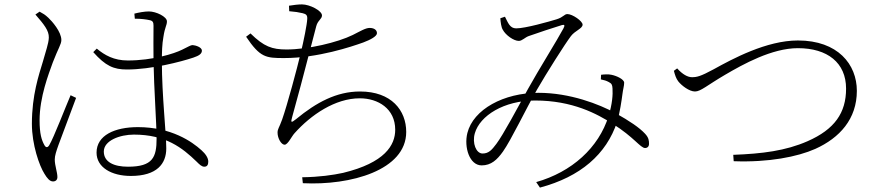

<svg xmlns="http://www.w3.org/2000/svg" viewBox="-20 -795 4020 873"><path d="M575 5C694 5 736 -51 736 -120C736 -190 716 -361 716 -515C716 -559 717 -594 723 -627C730 -674 739 -679 739 -698C739 -719 690 -743 657 -743C637 -743 610 -738 591 -733L593 -710C621 -710 645 -707 662 -703C675 -700 678 -693 678 -678C678 -645 677 -555 678 -516C680 -395 692 -230 692 -165C692 -80 675 -37 562 -37C498 -37 452 -58 452 -106C452 -156 525 -183 589 -183C733 -183 809 -123 874 -60C887 -47 897 -37 909 -37C922 -37 927 -46 927 -60C927 -77 915 -95 896 -112C853 -151 759 -217 607 -217C502 -217 419 -180 419 -101C419 -34 487 5 575 5ZM221 30C234 30 241 22 241 10C241 -12 229 -42 229 -70C229 -87 236 -108 246 -136C260 -173 307 -298 326 -350L301 -362C279 -311 224 -168 204 -135C196 -122 188 -124 182 -135C169 -158 160 -187 160 -248C160 -354 201 -458 220 -511C245 -576 259 -594 259 -613C259 -651 216 -699 200 -714C184 -729 178 -732 160 -742L141 -729C180 -684 203 -656 202 -624C201 -596 188 -563 175 -515C157 -455 125 -363 125 -232C125 -137 159 -41 182 -5C194 15 206 30 221 30ZM557 -479C668 -479 802 -514 859 -533C886 -542 898 -551 898 -565C898 -580 870 -589 856 -590C846 -590 838 -583 808 -569C772 -551 674 -520 561 -520C498 -520 456 -544 420 -574L404 -558C460 -495 497 -479 557 -479Z M1354 11 1357 38C1574 49 1827 -21 1827 -195C1827 -293 1760 -379 1617 -379C1510 -379 1418 -329 1327 -254C1301 -233 1302 -239 1309 -265C1328 -333 1367 -478 1386 -553C1401 -611 1410 -647 1418 -676C1425 -703 1444 -708 1444 -725C1444 -746 1389 -775 1353 -775C1334 -775 1314 -772 1294 -769L1295 -744C1320 -742 1340 -739 1356 -735C1372 -731 1378 -726 1377 -709C1376 -684 1361 -610 1347 -552C1331 -485 1286 -317 1263 -252C1249 -213 1242 -209 1242 -192C1242 -166 1259 -137 1274 -137C1289 -137 1306 -175 1319 -189C1394 -273 1504 -348 1616 -348C1699 -348 1777 -301 1777 -205C1777 -135 1730 -55 1540 -9C1494 1 1432 10 1354 11ZM1272 -531C1425 -531 1579 -583 1632 -602C1664 -614 1694 -630 1694 -644C1694 -660 1679 -668 1661 -668C1642 -668 1620 -654 1584 -636C1515 -602 1380 -570 1283 -570C1217 -570 1180 -583 1119 -643L1099 -628C1163 -533 1189 -531 1272 -531Z M2170 -43C2213 -43 2240 -68 2267 -106C2304 -158 2372 -301 2422 -388C2464 -461 2548 -594 2576 -631C2595 -656 2629 -665 2629 -683C2629 -699 2583 -731 2560 -731C2545 -731 2543 -717 2510 -707C2477 -697 2369 -666 2327 -666C2298 -666 2290 -692 2276 -719L2255 -712C2256 -695 2259 -671 2266 -660C2279 -635 2316 -609 2339 -609C2354 -609 2367 -625 2384 -631C2426 -646 2496 -669 2535 -681C2546 -684 2550 -681 2542 -666C2515 -615 2428 -476 2381 -391C2334 -306 2268 -182 2237 -141C2216 -113 2202 -97 2174 -97C2145 -97 2126 -144 2139 -189C2162 -269 2271 -338 2413 -338C2584 -338 2695 -277 2766 -232C2863 -171 2892 -122 2913 -122C2924 -122 2931 -129 2931 -141C2931 -155 2930 -169 2913 -187C2887 -215 2844 -244 2778 -281C2705 -321 2572 -373 2428 -373C2271 -373 2132 -298 2105 -190C2089 -125 2115 -43 2170 -43ZM2418 33 2435 58C2619 9 2737 -93 2786 -241C2798 -280 2807 -342 2810 -366C2813 -391 2818 -404 2818 -419C2818 -434 2785 -450 2760 -455C2746 -458 2728 -457 2713 -455L2712 -434C2727 -431 2737 -428 2748 -422C2761 -415 2764 -410 2765 -393C2767 -365 2764 -322 2747 -267C2702 -123 2580 -13 2418 33Z M3314 -91 3316 -62C3475 -56 3606 -82 3687 -118C3798 -168 3876 -254 3876 -382C3876 -502 3790 -611 3608 -611C3465 -611 3310 -527 3225 -480C3164 -447 3148 -444 3126 -444C3107 -444 3083 -457 3059 -484L3044 -473C3049 -454 3054 -438 3064 -425C3079 -406 3114 -379 3140 -379C3166 -379 3195 -407 3277 -455C3359 -503 3490 -576 3608 -576C3742 -576 3827 -510 3827 -392C3827 -282 3775 -207 3652 -153C3552 -109 3445 -96 3314 -91Z"/></svg>

Font: Source Han Serif CN VF
Style: Regular
Weight: 250
Designer: Ryoko NISHIZUKA 西塚涼子 (kana & ideographs); Frank Grießhammer (Latin, Greek & Cyrillic); Wenlong ZHANG 张文龙 (bopomofo); San
Foundry: Adobe
Version: Version 2.002;hotconv 1.1.0;makeotfexe 2.6.0